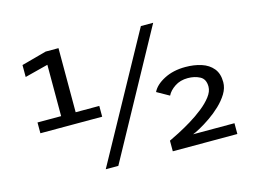

<svg xmlns="http://www.w3.org/2000/svg" viewBox="-94 -870 1404 1040"><g transform="rotate(-15 607.5 -350.0)"><path d="M89 -280V-340.5H221.5V-628.5L91 -595V-662L231 -700H303V-340.5H435.5V-280ZM380.5 0 765 -700H834L451 0ZM756.5 0V-59.5Q777 -69 811 -86.5Q845 -104 883.5 -127.2Q922 -150.5 956.2 -177.5Q990.5 -204.5 1012.2 -233Q1034 -261.5 1034 -288.5Q1034 -331 1004.5 -346.5Q975 -362 937 -362Q894.5 -362 863.8 -341.5Q833 -321 820.5 -295L752 -333.5Q769.5 -370.5 820.5 -397Q871.5 -423.5 939.5 -423.5Q989 -423.5 1029.2 -410.5Q1069.5 -397.5 1093.5 -368.5Q1117.5 -339.5 1117.5 -291.5Q1117.5 -258.5 1098.5 -227.2Q1079.5 -196 1050 -168Q1020.5 -140 988 -117.8Q955.5 -95.5 928 -80.5Q900.5 -65.5 886.5 -60.5H1118.5V0Z"/></g></svg>

Font: Trispace SemiExpanded
Style: Regular
Weight: 400
Width: 6
Designer: Tyler Finck
Foundry: Etcetera Type Company
Version: Version 1.210; ttfautohint (v1.8.3)